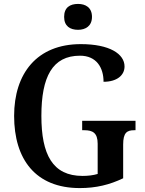

<svg xmlns="http://www.w3.org/2000/svg" viewBox="-20 -949 738 979"><path d="M378 -797C416 -797 449 -816 449 -863C449 -911 416 -929 378 -929C337 -929 307 -911 307 -863C307 -816 337 -797 378 -797ZM387 10C470 10 539 -7 608 -40V-212C608 -272 627 -285 664 -285H671V-333H399V-285H410C452 -285 478 -272 478 -216V-62C455 -55 428 -52 401 -52C248 -52 191 -161 191 -358C191 -557 247 -665 388 -665C472 -665 508 -604 508 -532C576 -532 615 -565 615 -610C615 -674 539 -724 392 -724C168 -724 52 -574 52 -358C52 -137 161 10 387 10Z"/></svg>

Font: Noto Serif Devanagari SemiCondensed SemiBold
Style: Regular
Weight: 600
Width: 4
Designer: Universal Thirst, Indian Type Foundry and the Monotype Design Team
Foundry: Monotype Imaging Inc.
Version: Version 2.004